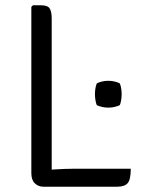

<svg xmlns="http://www.w3.org/2000/svg" viewBox="-20 -706 546 726"><path d="M175.5 0H143.5Q125 0 111.8 -12.8Q98.5 -25.5 98.5 -51.5V-680L104.5 -686H135.5Q160.5 -686 168 -673.8Q175.5 -661.5 175.5 -636.5ZM474.5 -68Q474.5 -26.5 462.5 -13.2Q450.5 0 423.5 0H143.5L105.5 -57Q141 -62.5 184 -65.2Q227 -68 262 -68ZM339 -349.5Q339 -362 341 -373Q343 -384 346 -390.5Q352.5 -394.5 364.5 -397.5Q376.5 -400.5 389.5 -400.5Q402.5 -400.5 414.5 -397.5Q426.5 -394.5 433 -390.5Q436 -384 438 -373Q440 -362 440 -349.5Q440 -338.5 438 -326.8Q436 -315 433 -308.5Q426.5 -305 414.5 -302Q402.5 -299 389.5 -299Q376.5 -299 364.5 -302Q352.5 -305 346 -308.5Q343 -315 341 -326.8Q339 -338.5 339 -349.5Z"/></svg>

Font: Signika Light Light
Style: Regular
Weight: 300
Version: Version 2.001